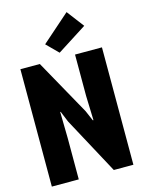

<svg xmlns="http://www.w3.org/2000/svg" viewBox="-141 -1057 844 1137"><g transform="rotate(-15 281.0 -488.0)"><path d="M31.2 0V-719.7H150.4L339.8 -379.9L367.2 -316.4H371.1L366.2 -465.8V-719.7H531.2V0H411.1L223.6 -347.7L196.3 -414.1H193.4L196.3 -253.9V0ZM281.2 -753.9 210.9 -824.2 382.8 -975.6 462.9 -870.1Z"/></g></svg>

Font: Reddit Mono Black
Style: Regular
Weight: 900
Monospace: yes
Designer: Stephen Hutchings
Foundry: Reddit
Version: Version 1.014